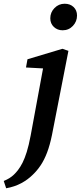

<svg xmlns="http://www.w3.org/2000/svg" viewBox="-97 -768 432 1027"><path d="M-64 239 -77 200Q-60 193 -47 185Q-34 177 -22.5 166Q-11 155 -1 142Q12 125 23.5 102.5Q35 80 46 45Q57 10 67 -43L139 -433L170 -400L42 -407L50 -451L237 -507L269 -496L181 -46Q170 8 155 47.5Q140 87 121 115.5Q102 144 79 166Q52 193 16.5 212Q-19 231 -64 239ZM238 -606Q210 -606 191 -624Q172 -642 172 -670Q172 -702 194.5 -725Q217 -748 249 -748Q278 -748 296.5 -730.5Q315 -713 315 -685Q315 -653 293 -629.5Q271 -606 238 -606Z"/></svg>

Font: Source Serif 4 SemiBold
Style: Italic
Weight: 600
Italic angle: -12°
Designer: Frank Grießhammer
Foundry: Adobe Systems Incorporated
Version: Version 4.004;hotconv 1.0.116;makeotfexe 2.5.65601